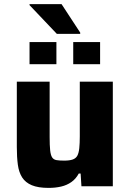

<svg xmlns="http://www.w3.org/2000/svg" viewBox="-20 -908 631 936"><path d="M217 8Q166 8 135 -5Q104 -18 88 -43Q72 -68 67 -105Q62 -142 62 -191V-510H222V-240Q222 -199 224.5 -175.5Q227 -152 234 -141Q241 -130 255 -127.5Q269 -125 293 -125Q319 -125 334.5 -130.5Q350 -136 357 -149Q364 -162 366.5 -185.5Q369 -209 369 -244V-510H530V0H377L373 -62H364Q350 -36 328 -20.5Q306 -5 278 1.5Q250 8 217 8ZM124 -595V-703H255V-595ZM337 -595V-703H468V-595ZM257 -743 124 -883V-888H280L371 -749V-743Z"/></svg>

Font: Saira Thin
Style: Bold
Weight: 700
Version: Version 1.101